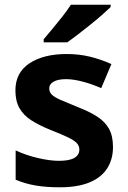

<svg xmlns="http://www.w3.org/2000/svg" viewBox="-20 -786 542 816"><path d="M460.2 -161.4Q460.2 -109.4 435.8 -70.8Q411.3 -32.1 361.1 -11.1Q311 10 234 10Q176.2 10 132 2.5Q87.9 -4.9 46.5 -22.2V-146.7Q91.3 -125.8 142 -114.2Q192.7 -102.5 229.9 -102.5Q275.6 -102.5 296.4 -115.1Q317.3 -127.8 317.3 -150.4Q317.3 -165.5 306.9 -177.2Q296.5 -188.9 269.8 -201.9Q243.2 -214.8 193.8 -234.2Q145.5 -253.6 112.4 -275.2Q79.4 -296.7 62.5 -326.8Q45.5 -356.9 45.5 -401.6Q45.5 -477.5 105.3 -516.9Q165.1 -556.4 263 -556.4Q315.6 -556.4 361.5 -545.3Q407.4 -534.3 453.5 -513.7L410.1 -411.3Q371.8 -428.4 331.8 -439Q291.7 -449.6 261.3 -449.6Q226.8 -449.6 208 -439.1Q189.3 -428.6 189.3 -410.2Q189.3 -395.5 199.5 -384.6Q209.8 -373.7 236.3 -361.9Q262.9 -350.2 310.8 -330.8Q360 -311.8 393.2 -290.3Q426.5 -268.7 443.4 -238.4Q460.2 -208.1 460.2 -161.4ZM450.2 -756Q435.7 -742 412.6 -721.7Q389.5 -701.4 362.6 -679.9Q335.7 -658.4 310.3 -638.9Q285 -619.4 265.7 -606H165.6V-619.2Q181.9 -638.2 203.3 -663.9Q224.8 -689.6 246.1 -716.8Q267.3 -744 281.4 -766H450.2Z"/></svg>

Font: Noto Sans Khmer UI
Style: Regular
Weight: 400
Designer: Danh Hong and the Monotype Design Team
Foundry: Monotype Imaging Inc.
Version: Version 2.002